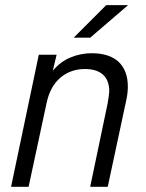

<svg xmlns="http://www.w3.org/2000/svg" viewBox="-20 -717 562 737"><path d="M128.9 -506.8H197.3L182.6 -445.3Q211.9 -480.5 250 -496.1Q289.1 -512.7 332 -512.7Q399.4 -512.7 435.5 -479.5Q470.7 -445.3 470.7 -384.8Q470.7 -359.4 464.8 -333L393.6 0H326.2L393.6 -322.3Q398.4 -351.6 399.4 -365.2Q399.4 -409.2 375 -430.7Q350.6 -452.1 306.6 -452.1Q251 -452.1 211.9 -418.9Q172.9 -385.7 159.2 -323.2L89.8 0H22.5ZM387.7 -697.3H471.7L326.2 -572.3H262.7Z"/></svg>

Font: Dinish
Style: Italic
Weight: 400
Italic angle: -12°
Designer: Bert Driehuis
Foundry: Playbeing
Version: Version 3.002; git-62d0f29-release